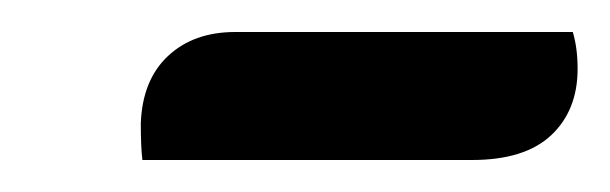

<svg xmlns="http://www.w3.org/2000/svg" viewBox="-20 -712 381 120"><path d="M341 -669Q341 -643 324.5 -627.5Q308 -612 275 -612H69Q68 -620 68 -635Q69 -662 85 -677Q101 -692 127 -692H338Q341 -682 341 -669Z"/></svg>

Font: Sansita Light Italic
Style: Regular
Weight: 300
Italic angle: -11°
Designer: Pablo Cosgaya
Foundry: Omnibus-Type
Version: Version 1.006